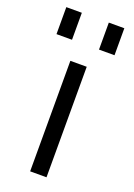

<svg xmlns="http://www.w3.org/2000/svg" viewBox="-142 -793 592 849"><g transform="rotate(20 153.5 -368.5)"><path d="M217 -610V-737H290V-610ZM17 -610V-737H90V-610ZM115 0V-520H192V0Z"/></g></svg>

Font: M PLUS 1p
Style: Regular
Weight: 400
Version: Version 1.062